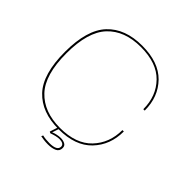

<svg xmlns="http://www.w3.org/2000/svg" viewBox="-205 -841 1112 1112"><g transform="rotate(45 351.0 -284.5)"><path d="M334 4.5Q194.5 4.5 118.5 -76Q42.5 -156.5 42.5 -338.5Q42.5 -519 118.5 -599.8Q194.5 -680.5 334 -680.5Q469.5 -680.5 539.8 -608.5Q610 -536.5 610 -424.5H598.5Q598.5 -531.5 531.5 -600.5Q464.5 -669.5 334 -669.5Q200.5 -669.5 127.5 -591.5Q54.5 -513.5 54.5 -338.5Q54.5 -162.5 128 -84.5Q201.5 -6.5 334 -6.5Q464.5 -6.5 531.5 -77Q598.5 -147.5 598.5 -253.5H610Q610 -142.5 539.8 -69Q469.5 4.5 334 4.5ZM352 110.5Q333.5 110.5 318.2 108.5Q303 106.5 291 104L296 93Q320 99 352 99Q415.5 99 415.5 65.5Q415.5 53 405 47Q394.5 41 379 41Q365 41 348.5 45Q332 49 316 55L307 50L323.5 0H334.5L320 43.5Q330 38.5 346.8 34.8Q363.5 31 379 31Q398.5 31 413 38.8Q427.5 46.5 427.5 64.5Q427.5 90.5 405.8 100.5Q384 110.5 352 110.5Z"/></g></svg>

Font: Anybody ExtraExpanded Thin
Style: Regular
Weight: 100
Width: 8
Designer: Tyler Finck
Foundry: Etcetera Type Company
Version: Version 1.010; ttfautohint (v1.8.3) -l 8 -r 50 -G 200 -x 14 